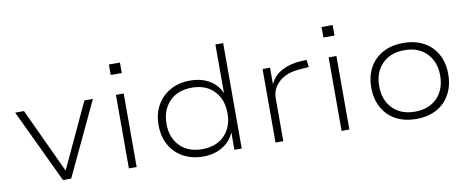

<svg xmlns="http://www.w3.org/2000/svg" viewBox="-62 -981 3097 1265"><g transform="rotate(-10 1486.0 -348.5)"><path d="M274 0 41 -492H100L302 -58L504 -492H561L329 0Z M704 -627V-697H778V-627ZM715 0V-492H767V0Z M1212 8Q1136 8 1078.5 -24Q1021 -56 989 -113Q957 -170 957 -246Q957 -323 989.5 -379.5Q1022 -436 1079 -468Q1136 -500 1212 -500Q1285 -500 1339.5 -468.5Q1394 -437 1417 -381H1418V-705H1470V0H1421V-113H1419Q1395 -57 1340 -24.5Q1285 8 1212 8ZM1214 -41Q1309 -41 1363.5 -97.5Q1418 -154 1418 -245Q1418 -338 1363.5 -395Q1309 -452 1215 -452Q1120 -452 1065 -395Q1010 -338 1010 -245Q1010 -154 1064.5 -97.5Q1119 -41 1214 -41Z M1696 0V-492H1746V-384H1748Q1771 -437 1826.5 -466Q1882 -495 1951 -499L1992 -501L1998 -452L1935 -447Q1848 -441 1798 -396Q1748 -351 1748 -288V0Z M2127 -627V-697H2201V-627ZM2138 0V-492H2190V0Z M2638 8Q2559 8 2501 -23.5Q2443 -55 2411.5 -113Q2380 -171 2380 -247Q2380 -323 2411.5 -380Q2443 -437 2501 -468.5Q2559 -500 2637 -500Q2717 -500 2774.5 -468.5Q2832 -437 2863.5 -380Q2895 -323 2895 -247Q2895 -171 2863.5 -113Q2832 -55 2774.5 -23.5Q2717 8 2638 8ZM2637 -41Q2732 -41 2786.5 -98Q2841 -155 2841 -247Q2841 -338 2786.5 -395Q2732 -452 2637 -452Q2542 -452 2487.5 -395Q2433 -338 2433 -247Q2433 -155 2487.5 -98Q2542 -41 2637 -41Z"/></g></svg>

Font: Nunito Sans 7pt SemiExpanded ExtraLight
Style: Regular
Weight: 250
Width: 6
Designer: Vernon Adams
Foundry: Vernon Adams
Version: Version 3.101;gftools[0.9.27]